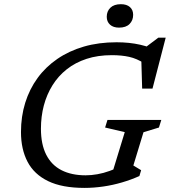

<svg xmlns="http://www.w3.org/2000/svg" viewBox="-20 -908 830 938"><path d="M398.5 -51.5Q426 -51.5 455.8 -56.8Q485.5 -62 515.2 -72.8Q545 -83.5 572 -99.5L523 -45L589.5 -262.5L493.5 -285L505 -322H768L756.5 -285L681 -262L631.5 -99.5L669.5 -76.5L661 -48Q621 -30 576 -16.8Q531 -3.5 484.5 3.2Q438 10 392.5 10Q283.5 10 215 -23.2Q146.5 -56.5 114.5 -117.8Q82.5 -179 82.5 -263Q82.5 -339 103.2 -405.8Q124 -472.5 163.5 -526.8Q203 -581 260.2 -620.2Q317.5 -659.5 390 -680.5Q462.5 -701.5 549.5 -701.5Q581 -701.5 609.8 -698.5Q638.5 -695.5 665 -689.5Q691.5 -683.5 715.5 -674.5L687 -674L753.5 -724H789.5L725 -475H674.5L670 -628.5L685.5 -598Q648.5 -622 611.2 -630.2Q574 -638.5 526.5 -638.5Q458 -638.5 403 -620.5Q348 -602.5 306.2 -569.5Q264.5 -536.5 236.5 -491.5Q208.5 -446.5 194.2 -392.8Q180 -339 180 -279Q180 -203 205.8 -152.2Q231.5 -101.5 280.5 -76.5Q329.5 -51.5 398.5 -51.5ZM561.5 -773Q533.5 -773 517.5 -787.5Q501.5 -802 501.5 -826Q501.5 -853 519.2 -870.2Q537 -887.5 570.5 -887.5Q599 -887.5 614.8 -873.5Q630.5 -859.5 630.5 -835.5Q630.5 -808.5 613 -790.8Q595.5 -773 561.5 -773Z"/></svg>

Font: Newsreader 11pt
Style: Italic
Weight: 400
Italic angle: -17°
Version: Version 1.003